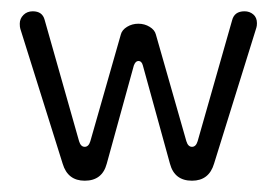

<svg xmlns="http://www.w3.org/2000/svg" viewBox="-20 -310 490 340"><path d="M130 10Q100 10 91 -20L16 -259Q15 -262 15 -268Q15 -277 21.5 -283.5Q28 -290 38 -290Q55 -290 59 -275L120 -60Q123 -50 130 -50Q137 -50 140 -60L194 -249Q196 -257 205 -262.5Q214 -268 225 -268Q236 -268 245 -262.5Q254 -257 256 -249L310 -60Q313 -50 320 -50Q327 -50 330 -60L391 -274Q395 -290 413 -290Q422 -290 428.5 -284.5Q435 -279 435 -269Q435 -264 434 -261L359 -20Q350 10 320 10Q289 10 281 -20L233 -194Q231 -202 225 -202Q220 -202 217 -194L169 -20Q161 10 130 10Z"/></svg>

Font: Dongle Light
Style: Regular
Weight: 300
Designer: Yanghee Ryu
Foundry: Yanghee Ryu
Version: Version 2.000